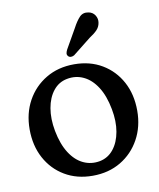

<svg xmlns="http://www.w3.org/2000/svg" viewBox="-76 -700 636 770"><g transform="rotate(-10 242.0 -315.5)"><path d="M243.1 -443.9Q307.5 -443.9 356.5 -414.8Q405.4 -385.7 433 -334.7Q460.6 -283.6 460.6 -216.8Q460.6 -152.4 432.5 -101.1Q404.4 -49.8 354.8 -20.2Q305.1 9.4 240 9.4Q175.8 9.4 126.8 -19.7Q77.7 -48.8 50.1 -100Q22.5 -151.2 22.5 -217.7Q22.5 -282.6 50.6 -333.7Q78.7 -384.7 128.4 -414.3Q178 -443.9 243.1 -443.9ZM278.3 -43.5Q312.3 -50.3 334.2 -77.9Q356.2 -105.5 363.6 -147.6Q371.1 -189.6 361.4 -240.4Q351 -296.2 327.9 -332.1Q304.9 -368 273 -383Q241.2 -398.1 204.8 -391Q170.8 -384.5 148.9 -356.9Q126.9 -329.3 119.6 -287.1Q112.2 -244.9 121.7 -194.1Q132.3 -138.5 155.4 -102.5Q178.5 -66.5 210.4 -51.6Q242.2 -36.7 278.3 -43.5ZM272.1 -587.2Q286 -613.5 300.1 -628.3Q314.3 -643 336.1 -638.7Q353.6 -635.7 362.7 -621.4Q371.7 -607.1 368.8 -590.8Q366.2 -574.4 354.9 -562.5Q343.5 -550.5 323.6 -537.8L250.1 -479.5Q243.9 -475.7 236.9 -475.6Q229.9 -475.5 225.5 -480.3Q220.1 -486 221.4 -493.1Q222.7 -500.1 226.3 -506.9Z"/></g></svg>

Font: Fraunces 144pt S100 Black
Style: Regular
Weight: 900
Version: Version 1.000